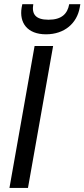

<svg xmlns="http://www.w3.org/2000/svg" viewBox="-20 -923 415 943"><path d="M26.4 0H117.4L240.9 -697.2H149.9ZM371.4 -884.9 374.6 -902.5H319.9C311.4 -854.6 282.3 -826.1 218 -826.1C153.7 -826.1 135.1 -854.6 143.5 -902.5H89.6L86.3 -885.7C73.8 -811.2 114.1 -754.5 205.9 -754.5C298.5 -754.5 358.1 -810.5 371.4 -884.9Z"/></svg>

Font: Poppins Devanagari Thin
Style: Italic
Weight: 100
Italic angle: -10°
Designer: Ninad Kale (Devanagari), Jonny Pinhorn (Latin)
Foundry: Indian Type Foundry
Version: 4.005